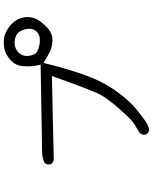

<svg xmlns="http://www.w3.org/2000/svg" viewBox="86 -891 828 1040"><g transform="rotate(-90 500.0 -371.0)"><path d="M819.3 -570.3Q814.5 -569.3 801.5 -569.3Q788.6 -569.3 777.8 -571.3Q756.8 -575.2 741.2 -583.5Q722.7 -593.3 717.8 -627.4Q716.8 -633.8 716.8 -639.6Q716.8 -665.5 734.9 -683.6Q754.4 -703.6 780.8 -705.6Q784.7 -706.1 791 -706.1Q797.4 -706.1 807.4 -704.1Q817.4 -702.1 828.1 -696.8Q851.6 -685.5 860.4 -651.9Q864.3 -638.7 864.3 -626.5Q864.3 -602.1 848.6 -586.4Q836.9 -574.7 819.3 -570.3ZM804.2 -501Q824.7 -501 842.3 -509.8Q860.8 -518.6 878.9 -537.1Q914.6 -573.7 923.8 -606.4Q927.7 -621.1 927.7 -637.5Q927.7 -653.8 921.9 -672.9Q910.6 -707 877 -733.4Q842.3 -759.8 812.5 -763.2Q801.3 -764.6 793.5 -764.6Q771 -764.6 754.6 -761Q738.3 -757.3 723.6 -749Q709 -740.7 693.8 -727.1Q665 -701.2 661.6 -659.7Q660.6 -647 660.6 -634.8Q660.6 -604 667.5 -575.2L669.4 -564.9L209 -557.1H208.5Q204.6 -557.1 200.7 -557.1Q166 -557.1 137.2 -543.5L129.4 -527.8Q128.9 -525.9 128.9 -524.4Q128.9 -510.7 136.2 -502L152.3 -493.7L608.4 -503.9Q528.3 -278.8 505.4 -238Q482.4 -197.3 425.3 -132.8Q367.7 -67.4 342.8 -54.2Q320.8 -42 298.3 -27.3L290.5 -11.2Q290 -9.3 290 -7.8Q290 5.9 297.4 14.6L313 22.9Q336.9 20.5 357.9 6.8Q378.9 -6.8 428.7 -46.9Q478 -86.9 529.8 -160.2Q581.5 -233.4 616.5 -334.2Q651.4 -435.1 676.3 -538.1L679.2 -549.3L689 -543Q713.9 -527.8 740.7 -514.4Q767.6 -501 804.2 -501Z"/></g></svg>

Font: NaikaiFont
Style: Light
Weight: 300
Version: Version 1.89